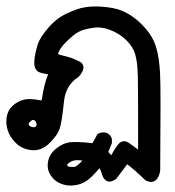

<svg xmlns="http://www.w3.org/2000/svg" viewBox="-22 -246 542 594"><path d="M125.5 265.6Q125.5 261.7 126 257.8Q129.4 232.4 149.9 215.1Q170.4 197.8 192.9 194.3Q199.7 193.4 215.3 193.4Q231 193.4 264.2 196.8L279.3 169.4L281.2 168Q288.6 163.6 297.9 163.6Q302.7 163.6 306.2 164.6Q312.5 166.5 317.1 171.1Q321.8 175.8 324.2 183.6V195.3V196.8L313 224.1L322.3 234.4Q337.4 206.1 346.7 197.3Q353.5 190.9 361.8 190.9Q369.6 190.9 377.9 196.8L405.3 216.8Q405.3 17.6 404.5 -8.3Q403.8 -34.2 401.9 -49.3Q399.9 -64.5 396.5 -77.1Q389.6 -101.6 368.4 -122.1Q347.2 -142.6 318.8 -153.3Q298.8 -161.1 279.8 -161.1Q272.5 -161.1 264.6 -159.7Q237.8 -155.8 222.2 -147.9Q206.5 -140.1 181.6 -115.2Q161.6 -95.2 157.2 -78.6Q170.4 -74.2 181.6 -71.8Q201.7 -66.9 218.8 -58.1Q226.1 -55.2 230.5 -51.3Q236.3 -44.9 236.3 -37.1Q236.3 -24.9 220.7 -7.8Q210.4 -1.5 203.1 6.3Q179.7 29.8 175.8 69.3Q169.9 125.5 164.1 147Q158.2 169.9 132.8 195.3Q109.9 218.8 82.5 218.8Q70.3 218.8 56.2 214.4Q38.1 208.5 25.9 195.3Q7.8 176.8 2 157.2Q-2.4 143.6 -2.4 129.9Q-2.4 123.5 -1.5 117.2Q1.5 95.7 16.8 81.5Q32.2 67.4 51.3 62.5Q58.1 60.5 70.6 60.5Q83 60.5 106.9 64.9Q114.7 11.7 127 -16.1Q113.3 -18.1 102.1 -21.5Q96.2 -22.9 92.3 -27.3Q84 -35.2 84 -51.3Q84 -60.1 85.9 -71.8Q89.4 -91.8 94.2 -106.9Q102.5 -132.8 131.8 -165Q149.4 -183.6 165.3 -193.8Q181.2 -204.1 213.4 -216.3Q240.2 -226.1 272.9 -226.1Q281.2 -226.1 289.6 -225.6Q332 -222.7 355 -212.9Q401.4 -193.4 437 -147Q455.6 -122.6 463.1 -92.5Q470.7 -62.5 473.1 -21.5Q474.6 1.5 474.6 83.3Q474.6 165 473.6 281.2Q473.1 286.1 471.2 292.5Q467.8 303.7 461.2 310.3Q454.6 316.9 444.8 316.9Q438 316.9 428.2 312Q395 279.8 371.6 262.2Q355.5 284.2 337.4 307.6Q325.2 315.9 316.4 315.9Q309.1 315.9 302.5 309.6Q295.9 303.2 292.5 290Q290.5 282.2 285.6 274.4Q273.4 289.1 262.2 299.8Q246.6 315.4 230.2 321.8Q213.9 328.1 195.8 328.1Q179.7 328.1 164.1 321.3Q150.9 315.4 141.1 304.7Q125.5 287.1 125.5 265.6ZM218.8 249.5Q204.6 249.5 195.8 254.9Q187.5 259.8 186 263.7L186.5 266.6Q189 270.5 200.7 270.5Q205.1 270.5 210.9 270Q223.6 261.7 232.9 250.5Q225.1 249.5 218.8 249.5ZM87.4 147Q90.3 144 91.3 141.6Q91.3 140.6 91.3 138.9Q91.3 137.2 90.3 134.3Q86.9 127 83.5 125.5Q82 125 81.1 125Q75.2 125 68.8 133.3Q66.4 136.2 66.4 138.2Q66.4 140.1 69.3 143.1Q74.7 147.5 82 147.5Q84.5 147.5 87.4 147Z"/></svg>

Font: Bakudai
Style: Bold
Weight: 700
Version: Version 1.48